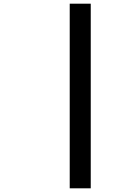

<svg xmlns="http://www.w3.org/2000/svg" viewBox="-20 -821 660 1041"><path d="M472 200V-801H358V200Z"/></svg>

Font: Monaspace Neon Medium
Style: Italic
Weight: 500
Italic angle: -11°
Designer: Riley Cran & the Lettermatic Team
Foundry: Lettermatic
Version: Version 1.200 (Monaspace Neon)